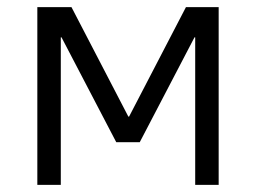

<svg xmlns="http://www.w3.org/2000/svg" viewBox="-20 -520 720 540"><path d="M85 -500H181L341 -192H343L503 -500H595V0H529V-415H527L373 -120H307L153 -415H151V0H85Z"/></svg>

Font: PT Root UI
Style: Regular
Weight: 400
Designer: Vitaly Kuzmin
Foundry: ParaType Ltd.
Version: Version 2.001G